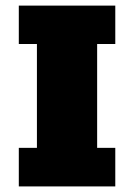

<svg xmlns="http://www.w3.org/2000/svg" viewBox="-20 -668 480 688"><path d="M47.4 0V-138.2H112.3V-510.3H47.4V-647.9H393.1V-510.3H328.1V-138.2H393.1V0Z"/></svg>

Font: Black Ops One
Style: Regular
Weight: 400
Designer: James Grieshaber, Eben Sorkin
Foundry: Sorkin Type Co.
Version: Version 1.004; ttfautohint (v1.8.4.7-5d5b)